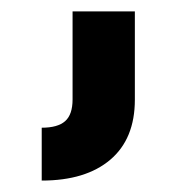

<svg xmlns="http://www.w3.org/2000/svg" viewBox="-20 -156 319 336"><path d="M107 -136H216V18.5Q216 87 173 123.5Q130 160 53 160V67.5Q81 67.5 94 56Q107 44.5 107 18Z"/></svg>

Font: Hepta Slab SemiBold
Style: Regular
Weight: 600
Designer: Michael LaGattuta
Foundry: Michael LaGattuta
Version: Version 1.102